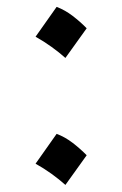

<svg xmlns="http://www.w3.org/2000/svg" viewBox="-20 -557 353 556"><path d="M144 -537.1Q168.5 -527.8 190.7 -510.7Q212.9 -493.7 231 -475.1L169.4 -389.2Q151.4 -405.3 129.4 -421.1Q107.4 -437 83 -450.7ZM144 -169.4Q168.5 -160.2 190.7 -143.1Q212.9 -126 231 -107.4L169.4 -21.5Q151.4 -37.6 129.4 -53.5Q107.4 -69.3 83 -83Z"/></svg>

Font: Pinar-DS2-FD Regular
Style: Regular
Weight: 400
Designer: Amin Abedi
Version: Version 2.000